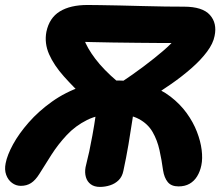

<svg xmlns="http://www.w3.org/2000/svg" viewBox="-50 -726 867 755"><path d="M652 7Q623.6 7 609.7 -10Q595.8 -27 591.2 -56.4Q585.8 -96.8 577.1 -136Q568.4 -175.2 549.9 -207.2Q531.4 -239.2 495.9 -258.2Q460.4 -277.2 401.8 -277.2Q338.6 -277.2 292.5 -254.2Q246.4 -231.2 212.4 -194.8Q178.4 -158.4 152.5 -117.9Q126.6 -77.4 104.6 -41.8Q89.2 -17.2 72.1 -6.2Q55 4.8 32 4.8Q12.8 4.8 -2.8 -6.8Q-18.4 -18.4 -25.7 -38.6Q-33 -58.8 -27.8 -84Q-21.6 -116.4 1.4 -158.5Q24.4 -200.6 63 -244.6Q101.6 -288.6 154.1 -326.1Q206.6 -363.6 272.6 -386.5Q338.6 -409.4 416.6 -409.4Q481.6 -409.4 532.3 -392.2Q583 -375 620.7 -345.9Q658.4 -316.8 684.1 -281.2Q709.8 -245.6 724.3 -208.1Q738.8 -170.6 743 -136.4Q747.2 -102.2 741.8 -76.2Q736.8 -51.6 725.2 -32.7Q713.6 -13.8 695.4 -3.4Q677.2 7 652 7ZM343 9Q321 9 307 -1.3Q293 -11.6 287.8 -29.4Q282.6 -47.2 286.4 -68.4Q289.6 -84.6 295.6 -107.7Q301.6 -130.8 304.8 -150Q314 -194.4 320.3 -233.6Q326.6 -272.8 329.7 -299Q332.8 -325.2 332.8 -328.4L485 -370.6Q486 -366.6 482 -335.8Q478 -305 471.2 -258.5Q464.4 -212 455.3 -158.5Q446.2 -105 435.2 -54.4Q430.6 -31.4 416.7 -17.6Q402.8 -3.8 383.1 2.6Q363.4 9 343 9ZM291.6 -333.6Q241.2 -380.8 201.7 -425Q162.2 -469.2 143.1 -512.6Q124 -556 132.4 -600.8Q143.8 -655.6 185.1 -681Q226.4 -706.4 294.2 -706.4Q308.8 -706.4 342.2 -705.9Q375.6 -705.4 419.5 -704.5Q463.4 -703.6 510.6 -702.2Q557.8 -700.8 600.5 -700.3Q643.2 -699.8 673.2 -699.8Q746.2 -699.8 775.3 -667.3Q804.4 -634.8 793.8 -584.6Q788.2 -555 764.2 -522.8Q740.2 -490.6 703.7 -458.5Q667.2 -426.4 624.2 -396.4Q581.2 -366.4 537.6 -339.8L423.8 -400.6Q472 -432.6 515.4 -465.2Q558.8 -497.8 591.3 -525.8Q623.8 -553.8 638.8 -573L652.6 -557Q626.6 -556.6 583.3 -556.9Q540 -557.2 489.8 -557.7Q439.6 -558.2 391.6 -558.9Q343.6 -559.6 306.5 -560.6Q269.4 -561.6 253.8 -562.2L279.6 -574Q291.8 -538.6 324.4 -495.3Q357 -452 411.8 -405.4Z"/></svg>

Font: Shantell Sans Light
Style: Italic
Weight: 300
Italic angle: -11°
Designer: Stephen Nixon, Anya Danilova, Shantell Martin
Foundry: Arrow Type
Version: Version 1.008;[ac192a2d6]